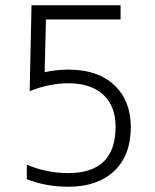

<svg xmlns="http://www.w3.org/2000/svg" viewBox="-20 -694 590 731"><path d="M478 -211Q478 -102 414.5 -42.5Q351 17 240 17Q155 17 82 -12V-67Q157 -35 240 -35Q420 -35 420 -211Q420 -291 372.5 -334Q325 -377 240 -377Q169 -377 93 -347L100 -674H439V-620H155L150 -419Q195 -429 240 -429Q353 -429 415.5 -369.5Q478 -310 478 -211Z"/></svg>

Font: Biryani UltraLight
Style: Regular
Weight: 250
Designer: Dan Reynolds and Mathieu Réguer
Foundry: Dan Reynolds and Mathieu Réguer
Version: Version 1.003; ttfautohint (v1.1) -l 5 -r 5 -G 72 -x 0 -D la